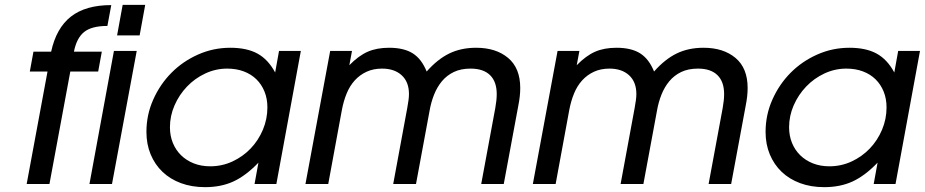

<svg xmlns="http://www.w3.org/2000/svg" viewBox="-20 -759 3815 792"><path d="M176 -464H103L118 -546H191Q212 -643 272.5 -690.5Q333 -738 439 -738L423 -652Q358 -652 327 -627Q296 -602 285 -546H400L385 -464H270L184 0H90ZM450 -549H544L442 0H349ZM486 -739H579L556 -613H463Z M1046 -88Q994 -34 943 -10.5Q892 13 826 13Q771 13 726.5 -3.5Q682 -20 650.5 -50Q619 -80 601.5 -122Q584 -164 584 -215Q584 -285 612 -348Q640 -411 687 -458.5Q734 -506 797 -534Q860 -562 930 -562Q998 -562 1042 -538Q1086 -514 1115 -460L1131 -549H1221L1120 0H1030ZM681 -234Q681 -199 693 -169.5Q705 -140 727 -118.5Q749 -97 779.5 -85Q810 -73 847 -73Q896 -73 939 -93Q982 -113 1014 -146.5Q1046 -180 1064.5 -224Q1083 -268 1083 -316Q1083 -352 1071 -381.5Q1059 -411 1037.5 -432Q1016 -453 985.5 -464.5Q955 -476 917 -476Q870 -476 827 -456Q784 -436 751.5 -402Q719 -368 700 -324.5Q681 -281 681 -234Z M1342 -549H1432L1421 -490Q1459 -529 1496.5 -545.5Q1534 -562 1585 -562Q1646 -562 1682.5 -539Q1719 -516 1740 -464Q1785 -515 1833.5 -538.5Q1882 -562 1944 -562Q2026 -562 2076 -520Q2126 -478 2126 -396Q2126 -379 2124 -361Q2122 -343 2118 -323L2058 0H1965L2023 -313Q2029 -346 2029 -371Q2029 -422 2001.5 -449Q1974 -476 1921 -476Q1881 -476 1852 -462Q1823 -448 1803 -424Q1783 -400 1770.5 -368.5Q1758 -337 1752 -302L1696 0H1602L1660 -314Q1663 -331 1665 -345Q1667 -359 1667 -371Q1667 -421 1637 -448.5Q1607 -476 1556 -476Q1520 -476 1492 -463Q1464 -450 1443.5 -427.5Q1423 -405 1410 -373.5Q1397 -342 1390 -304L1334 0H1240Z M2280 -549H2370L2359 -490Q2397 -529 2434.5 -545.5Q2472 -562 2523 -562Q2584 -562 2620.5 -539Q2657 -516 2678 -464Q2723 -515 2771.5 -538.5Q2820 -562 2882 -562Q2964 -562 3014 -520Q3064 -478 3064 -396Q3064 -379 3062 -361Q3060 -343 3056 -323L2996 0H2903L2961 -313Q2967 -346 2967 -371Q2967 -422 2939.5 -449Q2912 -476 2859 -476Q2819 -476 2790 -462Q2761 -448 2741 -424Q2721 -400 2708.5 -368.5Q2696 -337 2690 -302L2634 0H2540L2598 -314Q2601 -331 2603 -345Q2605 -359 2605 -371Q2605 -421 2575 -448.5Q2545 -476 2494 -476Q2458 -476 2430 -463Q2402 -450 2381.5 -427.5Q2361 -405 2348 -373.5Q2335 -342 2328 -304L2272 0H2178Z M3600 -88Q3548 -34 3497 -10.5Q3446 13 3380 13Q3325 13 3280.5 -3.5Q3236 -20 3204.5 -50Q3173 -80 3155.5 -122Q3138 -164 3138 -215Q3138 -285 3166 -348Q3194 -411 3241 -458.5Q3288 -506 3351 -534Q3414 -562 3484 -562Q3552 -562 3596 -538Q3640 -514 3669 -460L3685 -549H3775L3674 0H3584ZM3235 -234Q3235 -199 3247 -169.5Q3259 -140 3281 -118.5Q3303 -97 3333.5 -85Q3364 -73 3401 -73Q3450 -73 3493 -93Q3536 -113 3568 -146.5Q3600 -180 3618.5 -224Q3637 -268 3637 -316Q3637 -352 3625 -381.5Q3613 -411 3591.5 -432Q3570 -453 3539.5 -464.5Q3509 -476 3471 -476Q3424 -476 3381 -456Q3338 -436 3305.5 -402Q3273 -368 3254 -324.5Q3235 -281 3235 -234Z"/></svg>

Font: Involve Medium Oblique
Style: Italic
Weight: 500
Italic angle: -10.5°
Designer: Stefan Peev
Foundry: Context Ltd.
Version: Version 1.001